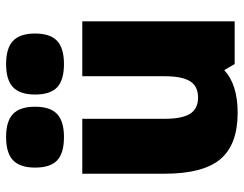

<svg xmlns="http://www.w3.org/2000/svg" viewBox="-105 -685 800 630"><g transform="rotate(-90 295.0 -370.0)"><path d="M399.9 0 379.9 -34.2Q332.5 9.8 240.2 9.8Q135.3 9.8 87.6 -47.1Q40 -104 40 -230V-500H220.2V-230Q220.2 -172.4 236.8 -146.2Q253.4 -120.1 290 -120.1Q326.7 -120.1 343.3 -146.2Q359.9 -172.4 359.9 -230V-500H540V0ZM259.8 -654.8Q259.8 -605.5 236.1 -582.8Q212.4 -560.1 160.2 -560.1Q107.4 -560.1 83.7 -582.5Q60.1 -605 60.1 -654.8Q60.1 -704.1 84 -727.1Q107.9 -750 160.2 -750Q212.4 -750 236.1 -727.3Q259.8 -704.6 259.8 -654.8ZM399.9 -560.1Q347.2 -560.1 323.5 -582.5Q299.8 -605 299.8 -654.8Q299.8 -704.1 323.7 -727.1Q347.7 -750 399.9 -750Q452.1 -750 476.1 -727.1Q500 -704.1 500 -654.8Q500 -605.5 476.1 -582.8Q452.1 -560.1 399.9 -560.1Z"/></g></svg>

Font: Fivo Sans Heavy
Style: Regular
Weight: 900
Designer: Alexander Slobzheninov
Foundry: Alexander Slobzheninov
Version: 1.0